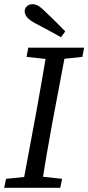

<svg xmlns="http://www.w3.org/2000/svg" viewBox="-20 -898 422 918"><path d="M0 0 9 -43 136 -56H155L277 -43L268 0ZM86 0 153 -360Q167 -437 180.5 -515Q194 -593 207 -670H298L230 -310Q216 -233 202.5 -155Q189 -77 177 0ZM107 -626 115 -670H382L374 -626L249 -613H229ZM292 -748 272 -720Q241 -737 210 -754Q179 -771 148 -787Q120 -802 109 -816Q98 -830 98 -844Q98 -859 109 -868.5Q120 -878 136 -878Q150 -878 164 -869.5Q178 -861 199 -840Q223 -817 246.5 -794Q270 -771 292 -748Z"/></svg>

Font: Source Serif 4 18pt
Style: Italic
Weight: 400
Italic angle: -12°
Designer: Frank Grießhammer
Foundry: Adobe Systems Incorporated
Version: Version 4.004;hotconv 1.0.116;makeotfexe 2.5.65601